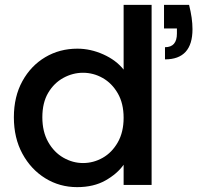

<svg xmlns="http://www.w3.org/2000/svg" viewBox="-20 -760 821 789"><path d="M757 -740Q764 -712 767.5 -687.5Q771 -663 771 -640Q771 -516 658 -516V-566Q707 -566 707 -622V-643H654V-740ZM37 -278Q37 -363 72 -426.5Q107 -490 166 -525Q225 -560 298 -560Q352 -560 404.5 -536.5Q457 -513 488 -474V-740H603V0H488V-83Q462 -46 413.5 -18.5Q365 9 297 9Q225 9 166 -27.5Q107 -64 72 -128.5Q37 -193 37 -278ZM488 -276Q488 -335 464 -376.5Q440 -418 402 -439.5Q364 -461 321 -461Q279 -461 240.5 -440Q202 -419 178 -378.5Q154 -338 154 -278Q154 -219 178 -176.5Q202 -134 240.5 -112Q279 -90 321 -90Q364 -90 402 -111.5Q440 -133 464 -175Q488 -217 488 -276Z"/></svg>

Font: Poppins Medium
Style: Regular
Weight: 500
Designer: Ninad Kale (Devanagari), Jonny Pinhorn (Latin)
Version: Version 5.002